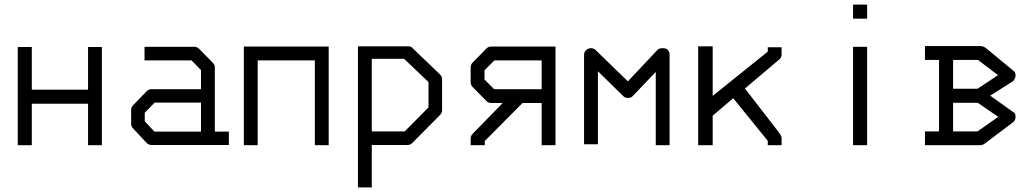

<svg xmlns="http://www.w3.org/2000/svg" viewBox="-20 -679 4468 833"><path d="M57 -475H118V-290H362V-475H422V-49H362V-229H118V-49H57Z M852 -108V-234H651L608 -190V-153L650 -108ZM912 -108H973V-50H637Q625 -50 616 -59L558 -121Q549 -130 549 -142V-202Q549 -214 558 -223L617 -284Q625 -292 638 -292H852V-375L811 -417H607V-476H823Q835 -476 844 -467L903 -407Q912 -398 912 -387Z M1098 -49H1038V-477H1406V-49H1346V-417H1098Z M1533 -478H1753Q1762 -478 1766 -474L1889 -356Q1898 -347 1898 -335V-201Q1898 -189 1889 -180L1769 -59Q1760 -50 1749 -50H1593V134H1533ZM1593 -424V-109H1736L1839 -213V-323L1733 -424Z M2161 -232H2111Q2099 -232 2090 -241L2031 -301Q2022 -310 2022 -322V-387Q2022 -399 2031 -408L2092 -470Q2099 -477 2113 -477H2390V-49H2330V-232H2247L2083 -67V-49H2022V-79Q2022 -90 2032 -100ZM2330 -292V-417H2125L2082 -374V-334L2124 -292Z M2574 -53H2514V-441Q2514 -453 2523 -461.5Q2532 -470 2544 -470Q2556 -470 2564 -462L2704 -326L2833 -463Q2840 -470 2855 -470Q2869 -470 2876 -464Q2885 -455 2885 -442V-49H2825V-367L2726 -263Q2718.5 -254 2704 -254Q2692 -254 2684 -262L2574 -370Z M3072 -177V-49H3009V-478H3072V-263L3311 -455V-474H3371V-443Q3371 -429.5 3362 -422L3212 -295L3362 -101Q3371 -88.5 3371 -80V-49H3311V-68L3161 -253Z M3681 -659H3742V-598H3681ZM3681 -476H3742V-49H3681Z M4054 -109V-419H3993V-479H4236Q4246 -479 4258 -470L4378 -371Q4386 -365.5 4386 -351Q4386 -341.5 4377 -328L4276 -264L4377 -192Q4386 -188.5 4386 -172Q4386 -159 4377 -150L4255 -58Q4243 -49 4234 -49H3993V-109ZM4222 -233H4115V-109H4221L4311 -172ZM4221 -294 4310 -353 4223 -419H4115V-294Z"/></svg>

Font: IBM 3270 Semi-Condensed
Style: Condensed
Weight: 400
Monospace: yes
Version: Version 2.3.1